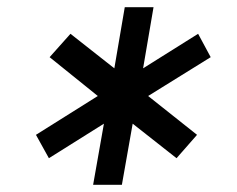

<svg xmlns="http://www.w3.org/2000/svg" viewBox="-20 -597 658 534"><path d="M239 -83 269 -253 116 -157 80 -222 252 -330 118 -438 176 -503 298 -407 327 -577H407L378 -407L531 -503L566 -438L392 -330L528 -222L471 -157L349 -253L319 -83Z"/></svg>

Font: Hermit LightItalic
Style: Regular
Weight: 300
Italic angle: -10°
Designer: Pablo Caro
Version: Version 2.000;PS 002.000;hotconv 1.0.88;makeotf.lib2.5.64775